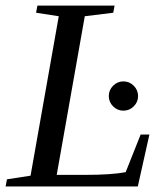

<svg xmlns="http://www.w3.org/2000/svg" viewBox="-32 -675 608 695"><path d="M173.3 -42H277.8Q370.6 -42 422.9 -51.8L477.1 -188H508.8L466.8 0H-11.7L-6.8 -25.9L78.6 -39.1L180.7 -616.2L98.6 -628.9L103.5 -654.8H382.8L377.9 -628.9L274.9 -616.2ZM467.8 -327.1Q467.8 -305.7 452.1 -290Q436.5 -274.4 414.6 -274.4Q393.1 -274.4 377.4 -290Q361.8 -305.7 361.8 -327.1Q361.8 -349.1 377.4 -364.7Q393.1 -380.4 414.6 -380.4Q436.5 -380.4 452.1 -364.7Q467.8 -349.1 467.8 -327.1Z"/></svg>

Font: Liberation Serif
Style: Italic
Weight: 400
Italic angle: -16.333°
Designer: Steve Matteson
Foundry: Ascender Corporation
Version: Version 2.1.5